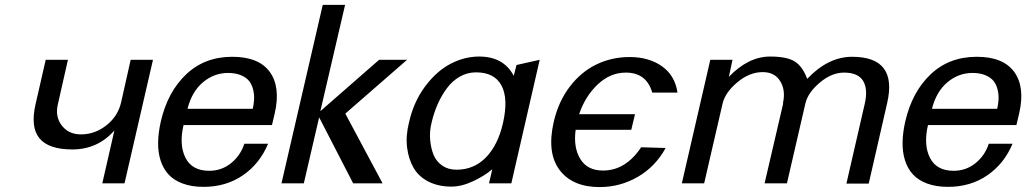

<svg xmlns="http://www.w3.org/2000/svg" viewBox="-20 -742 4153 777"><path d="M307.1 -198.2H308.1Q364.3 -198.2 410.9 -235.1Q457.5 -272 470.2 -328.1L508.8 -500H599.1L483.9 0H394L442.9 -213.9Q375 -137.2 272.9 -137.2Q176.8 -137.2 139.6 -182.4Q102.5 -227.5 124 -320.8L165 -500H254.9L213.9 -318.8Q202.6 -269.5 230.2 -233.9Q257.8 -198.2 307.1 -198.2Z M1002.9 -301.8Q1007.3 -321.3 1008.3 -340.1Q1009.3 -358.9 1004.6 -378.7Q1000 -398.4 989 -413.1Q978 -427.7 955.8 -437.3Q933.6 -446.8 902.8 -446.8Q846.7 -446.8 801.8 -409.4Q756.8 -372.1 738.8 -301.8ZM722.7 -235.8Q704.1 -155.8 730.7 -103.3Q757.3 -50.8 826.7 -50.8Q876.5 -50.8 914.8 -81.5Q953.1 -112.3 968.8 -160.2H1064.9Q1031.2 -79.6 963.1 -32.7Q895 14.2 803.7 14.2Q755.4 14.2 719.2 0.7Q683.1 -12.7 661.6 -36.4Q640.1 -60.1 629.6 -93.5Q619.1 -127 619.9 -166.3Q620.6 -205.6 630.9 -251Q658.7 -370.6 733.6 -441.4Q808.6 -512.2 919.9 -512.2Q1027.3 -512.2 1071.8 -450.9Q1116.2 -389.6 1091.8 -283.2L1080.6 -235.8Z M1528.3 0H1409.2L1271.5 -267.1L1209.5 0H1119.1L1286.1 -722.2H1376.5L1276.4 -292L1514.2 -500H1627.4L1377.4 -282.2Z M1727.1 -248Q1717.8 -211.9 1720.7 -177.2Q1723.6 -142.6 1734.6 -115.5Q1745.6 -88.4 1769.8 -71.8Q1793.9 -55.2 1827.1 -55.2Q1898.4 -55.2 1946.8 -105.2Q1995.1 -155.3 2015.1 -242.2Q2038.1 -342.3 2009.5 -395.8Q1981 -449.2 1906.2 -449.2Q1871.1 -449.2 1840.8 -431.9Q1810.5 -414.6 1788.6 -385Q1766.6 -355.5 1751.5 -321Q1736.3 -286.6 1727.1 -248ZM2049.3 0H1959L1972.2 -57.1Q1942.4 -31.2 1895.3 -9Q1848.1 13.2 1807.1 13.2Q1753.4 13.2 1713.6 -7.3Q1673.8 -27.8 1653.6 -63Q1633.3 -98.1 1627.4 -145.5Q1621.6 -192.9 1635.3 -247.1Q1654.3 -330.6 1700.4 -392.3Q1746.6 -454.1 1803 -483.6Q1859.4 -513.2 1918.9 -513.2Q2018.1 -513.2 2059.1 -435.1L2070.3 -479L2164.1 -500Z M2574.7 -146 2673.8 -143.1Q2632.3 -67.4 2560.8 -26.1Q2489.3 15.1 2406.7 15.1Q2296.9 15.1 2244.6 -54Q2192.4 -123 2220.7 -248Q2239.7 -331.1 2285.9 -391.4Q2332 -451.7 2394 -481.4Q2456.1 -511.2 2527.8 -511.2Q2606.4 -511.2 2659.2 -473.6Q2711.9 -436 2721.7 -367.2H2619.6Q2596.2 -448.2 2512.7 -448.2Q2449.2 -448.2 2398.4 -399.9Q2347.7 -351.6 2323.7 -279.8H2549.8L2534.7 -216.8H2309.6Q2299.8 -145.5 2328.4 -98.6Q2356.9 -51.8 2420.4 -51.8Q2511.7 -51.8 2574.7 -146Z M3149.4 -323.2 3148.4 -324.2Q3160.2 -376 3137.7 -413.1Q3115.2 -450.2 3066.4 -450.2Q3013.2 -450.2 2964.1 -409.2Q2915 -368.2 2904.3 -323.2L2829.6 0H2739.3L2854.5 -500H2944.3L2929.7 -431.2Q3008.8 -513.2 3096.7 -513.2Q3165.5 -513.2 3197 -492.7Q3228.5 -472.2 3246.6 -422.9Q3331.5 -512.2 3428.2 -512.2Q3613.3 -512.2 3570.3 -325.2L3495.6 1H3405.3L3479.5 -321.8Q3493.2 -381.8 3472.7 -415Q3452.1 -448.2 3395.5 -448.2Q3345.7 -448.2 3297.6 -407.7Q3249.5 -367.2 3239.3 -323.2L3164.6 0H3074.2Z M4015.6 -301.8Q4020 -321.3 4021 -340.1Q4022 -358.9 4017.3 -378.7Q4012.7 -398.4 4001.7 -413.1Q3990.7 -427.7 3968.5 -437.3Q3946.3 -446.8 3915.5 -446.8Q3859.4 -446.8 3814.5 -409.4Q3769.5 -372.1 3751.5 -301.8ZM3735.4 -235.8Q3716.8 -155.8 3743.4 -103.3Q3770 -50.8 3839.4 -50.8Q3889.2 -50.8 3927.5 -81.5Q3965.8 -112.3 3981.4 -160.2H4077.6Q4043.9 -79.6 3975.8 -32.7Q3907.7 14.2 3816.4 14.2Q3768.1 14.2 3731.9 0.7Q3695.8 -12.7 3674.3 -36.4Q3652.8 -60.1 3642.3 -93.5Q3631.8 -127 3632.6 -166.3Q3633.3 -205.6 3643.6 -251Q3671.4 -370.6 3746.3 -441.4Q3821.3 -512.2 3932.6 -512.2Q4040 -512.2 4084.5 -450.9Q4128.9 -389.6 4104.5 -283.2L4093.3 -235.8Z"/></svg>

Font: Perun
Style: Italic
Weight: 400
Italic angle: -12°
Foundry: Stefan Peev, Context Ltd
Version: Version 001.000